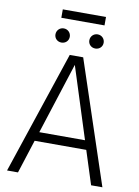

<svg xmlns="http://www.w3.org/2000/svg" viewBox="-99 -990 763 1055"><g transform="rotate(10 282.5 -462.5)"><path d="M405 -925H164V-878H405ZM188 -744C211 -744 228 -761 228 -783C228 -805 211 -823 188 -823C165 -823 148 -805 148 -783C148 -761 165 -744 188 -744ZM337 -783C337 -761 354 -744 377 -744C400 -744 417 -761 417 -783C417 -805 400 -823 377 -823C354 -823 337 -805 337 -783ZM485 0H548L320 -685H245L16 0H77L137 -187H425ZM154 -238 282 -636 409 -238Z"/></g></svg>

Font: FiraGO Light
Style: Regular
Weight: 300
Designer: bBox Type
Foundry: bBox Type GmbH
Version: Version 1.001;PS 001.001;hotconv 1.0.88;makeotf.lib2.5.64775